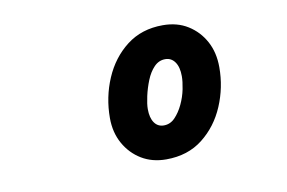

<svg xmlns="http://www.w3.org/2000/svg" viewBox="-48 -788 746 499"><g transform="rotate(-10 325.0 -538.5)"><path d="M355 -366Q318 -366 290 -383Q262 -400 245.5 -429.5Q229 -459 229 -497Q229 -552 250 -601Q271 -650 310.5 -680.5Q350 -711 406 -711Q444 -711 472 -693.5Q500 -676 516 -646.5Q532 -617 532 -578Q532 -525 511.5 -476.5Q491 -428 451.5 -397Q412 -366 355 -366ZM364 -454Q381 -454 393.5 -467Q406 -480 415 -499Q424 -518 428 -538Q432 -558 432 -572Q432 -596 422.5 -609.5Q413 -623 397 -623Q380 -623 367.5 -610Q355 -597 347 -577Q339 -557 334.5 -536.5Q330 -516 330 -503Q330 -480 339 -467Q348 -454 364 -454Z"/></g></svg>

Font: Azeret Mono Thin SemiBold
Style: Italic
Weight: 600
Italic angle: -12°
Version: Version 1.002